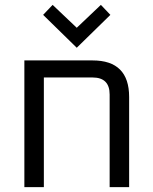

<svg xmlns="http://www.w3.org/2000/svg" viewBox="-20 -768 626 788"><path d="M80 0V-520H360Q510 -520 510 -370V0H430V-380Q430 -450 360 -450H160V0ZM157 -707 196 -748 295 -654 394 -748 433 -707 295 -572Z"/></svg>

Font: Oxanium ExtraLight
Style: Regular
Weight: 400
Version: Version 2.000